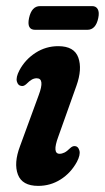

<svg xmlns="http://www.w3.org/2000/svg" viewBox="-20 -599 343 628"><path d="M175 -96Q182.5 -96 190.8 -100Q199 -104 209.5 -114.5Q218 -122.5 226 -121Q236 -120 239.8 -106.2Q243.5 -92.5 231.5 -69.5Q211.5 -33 178.2 -12Q145 9 105 9Q52.5 9 38.5 -28.2Q24.5 -65.5 45.5 -121L106.5 -287.5Q127.5 -343 100 -343Q92 -343 84.2 -338.8Q76.5 -334.5 65.5 -323.5Q57 -316 49.5 -318Q39 -319 35.2 -332.5Q31.5 -346 43.5 -369Q62.5 -404.5 96.2 -426.2Q130 -448 170.5 -448Q223 -448 236.2 -410.5Q249.5 -373 230 -318.5L170.5 -151.5Q150 -96 175 -96ZM75 -540Q83.5 -579 111 -579H281.5Q294.1 -579 299.7 -569Q305.4 -559 301.4 -540Q293.3 -501.5 265.7 -501.5H94.8Q66.9 -501.5 75 -540Z"/></svg>

Font: Fraunces 144pt SuperSoft SemiBold
Style: Italic
Weight: 600
Italic angle: -16°
Version: Version 1.000;[b76b70a41]